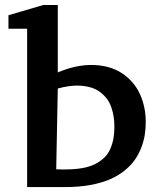

<svg xmlns="http://www.w3.org/2000/svg" viewBox="-20 -757 644 777"><path d="M569.8 -263.2Q569.8 -235.8 565.7 -210.2Q561.5 -184.6 551 -157.7Q540.5 -130.9 524.2 -108.2Q507.8 -85.4 482.2 -65.2Q456.5 -44.9 423.6 -30.8Q390.6 -16.6 345.5 -8.3Q300.3 0 246.1 0H89.8V-640.6H14.2V-695.3L155.3 -736.8H213.9V-463.9L219.7 -466.3Q287.1 -494.1 349.6 -494.1Q386.2 -494.1 418 -485.4Q449.7 -476.6 473.6 -460.7Q497.6 -444.8 516.1 -423.3Q534.7 -401.9 546.4 -376Q558.1 -350.1 564 -321.8Q569.8 -293.5 569.8 -263.2ZM442.9 -244.1Q442.9 -265.6 439.9 -284.7Q437 -303.7 430.4 -323Q423.8 -342.3 412.1 -357.7Q400.4 -373 384 -385.3Q367.7 -397.5 343.8 -404.1Q319.8 -410.6 290.5 -410.6Q276.4 -410.6 257.3 -408Q238.3 -405.3 213.9 -398.9L207.5 -71.8Q212.9 -71.8 212.9 -71.8Q220.2 -71.3 228 -71.3H244.1Q283.2 -71.3 314 -76.9Q344.7 -82.5 366.2 -93.8Q387.7 -105 402.8 -119.9Q418 -134.8 426.5 -154.8Q435.1 -174.8 439 -196.3Q442.9 -217.8 442.9 -244.1Z"/></svg>

Font: TAML ThiruValluvar
Style: Bold
Weight: 400
Version: Version 0.271; dev 7ad24fM